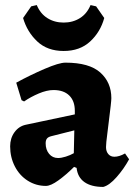

<svg xmlns="http://www.w3.org/2000/svg" viewBox="-20 -725 529 757"><path d="M282 -63 272 -67Q241 -36 210.5 -14Q180 8 161 8Q122 8 89.5 -12.5Q57 -33 38.5 -69Q20 -105 20 -148Q20 -180 37 -203.5Q54 -227 81 -233L275 -274V-288Q275 -327 253 -348.5Q231 -370 191 -370Q165 -370 133 -356.5Q101 -343 75 -325L65 -330L44 -399Q99 -429 156 -453.5Q213 -478 238 -478Q332 -478 375.5 -439Q419 -400 419 -338Q419 -324 409 -246Q408 -234 403 -197Q398 -160 398 -145Q398 -128 407 -117.5Q416 -107 431 -107Q450 -107 473 -120L489 -97Q469 -60 440 -27Q411 6 387 12Q340 12 313 -7Q286 -26 282 -63ZM271 -121 273 -211 182 -188Q170 -185 165 -178.5Q160 -172 160 -160Q160 -135 173.5 -118.5Q187 -102 209 -102Q222 -102 239.5 -107.5Q257 -113 271 -121ZM71 -654 103 -700 125 -705Q139 -671 167 -653.5Q195 -636 231 -636Q267 -636 295 -653.5Q323 -671 337 -705L359 -700L391 -654Q376 -599 335.5 -561.5Q295 -524 231 -524Q167 -524 127 -561.5Q87 -599 71 -654Z"/></svg>

Font: Alegreya ExtraBold
Style: Regular
Weight: 800
Designer: Juan Pablo del Peral
Foundry: Huerta Tipografica
Version: Version 2.007; ttfautohint (v1.6)